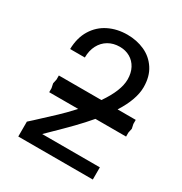

<svg xmlns="http://www.w3.org/2000/svg" viewBox="-172 -863 944 995"><g transform="rotate(30 300.0 -365.0)"><path d="M104 -107.5Q163 -161.5 200.2 -197Q237.5 -232.5 275.5 -274H102V-298L96.5 -324L102 -349.5V-374H356.5Q421 -467 421 -534Q421 -572.5 405.8 -601.2Q390.5 -630 363.5 -645.5Q336.5 -661 302 -661Q264 -661 234.5 -643.8Q205 -626.5 188.5 -595Q172 -563.5 172 -522H84Q85.5 -590 115 -638Q144.5 -686 194.2 -710.5Q244 -735 305 -735Q361.5 -735 408.8 -713.5Q456 -692 484.5 -648.2Q513 -604.5 513 -541Q513 -467.5 453.5 -374H562V-349.5L567.5 -324L562 -298V-274H378.5Q342.5 -231.5 303.2 -191.2Q264 -151 212.5 -101L179 -68H524V5H78V-84Z"/></g></svg>

Font: JuliaMono
Style: Regular
Weight: 400
Monospace: yes
Designer: cormullion
Foundry: corm
Version: Version 0.055; ttfautohint (v1.8.4)